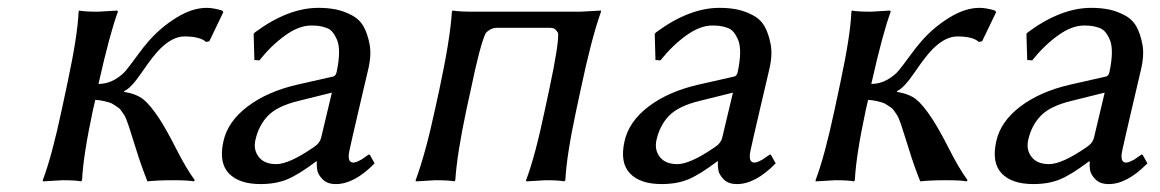

<svg xmlns="http://www.w3.org/2000/svg" viewBox="-20 -459 2955 489"><path d="M152.3 -250Q177.7 -369.1 180.2 -429.2L181.6 -432.1Q195.3 -429.2 230 -429.2Q230 -429.2 278.8 -432.1L280.3 -429.2Q260.3 -375.5 231.9 -250L231 -245.1Q253.9 -245.6 272.2 -256.3Q290.5 -267.1 300.8 -279.5Q311 -292 328.6 -316.2Q346.2 -340.3 358.4 -354Q389.2 -389.2 429.4 -414.1Q469.7 -439 506.3 -439Q523.4 -439 545.9 -432.1L548.8 -428.2L513.2 -354L504.9 -352.1Q489.7 -366.2 449.7 -366.2Q419.9 -366.2 388.2 -335Q370.6 -317.9 342 -275.9Q313.5 -233.9 296.4 -227.1L295.9 -225.1Q328.1 -219.7 345.5 -205.6Q362.8 -191.4 384.8 -158.2Q404.3 -128.4 428.7 -80.1Q453.1 -31.7 476.1 0L473.6 2.9Q459.5 0 421.9 0Q381.3 0 355.5 2.9Q346.2 -20.5 339.4 -40Q332.5 -59.6 325.9 -81.3Q319.3 -103 315.9 -112.8Q314.9 -115.7 311.3 -127.4Q307.6 -139.2 306.6 -141.8Q305.7 -144.5 302 -154.1Q298.3 -163.6 296.4 -166Q294.4 -168.5 289.8 -175.5Q285.2 -182.6 281.2 -184.8Q277.3 -187 271 -191.7Q264.6 -196.3 257.8 -198.2Q251 -200.2 241.9 -202.1Q232.9 -204.1 222.7 -204.6L216.8 -179.2Q191.9 -63 189 0L186.5 2.9Q172.9 0 139.2 0L89.4 2.9L88.9 0Q111.8 -60.1 137.2 -179.2Z M825.2 -223.1 740.7 -202.1Q686.5 -189 662.6 -164.3Q638.7 -139.6 630.4 -102.1Q625 -77.1 639.2 -59.1Q653.3 -41 683.6 -41Q716.3 -41 778.8 -84Q794.9 -94.2 798.3 -109.9ZM870.1 -76.2Q863.3 -45.4 879.4 -44.9Q884.3 -44.9 890.4 -47.6Q896.5 -50.3 900.6 -52.7Q904.8 -55.2 911.4 -60.1Q918 -64.9 919.9 -65.9L922.4 -64L934.1 -43Q881.8 10.3 835 9.8Q813.5 9.8 801.8 -2.2Q790 -14.2 788.1 -25.4Q786.1 -36.6 787.1 -47.9H785.2Q739.7 -13.7 710.9 -2Q682.1 9.8 643.6 9.8Q588.9 9.8 563 -17.3Q537.1 -44.4 548.8 -98.1Q559.6 -148.9 609.9 -187.3Q660.2 -225.6 736.3 -243.2L829.1 -264.2Q835.4 -266.1 837.4 -275.9Q843.3 -303.2 843.5 -324Q843.8 -344.7 838.6 -356.9Q833.5 -369.1 826.9 -377.2Q820.3 -385.3 809.6 -388.7Q798.8 -392.1 791 -393.1Q783.2 -394 772.5 -394Q741.2 -394 705.8 -368.4Q670.4 -342.8 640.6 -305.2L627.9 -306.2L626 -373L629.9 -377Q713.9 -439 791 -439Q814.9 -439 834.7 -435.1Q854.5 -431.2 874.8 -420.9Q895 -410.6 905.5 -392.3Q916 -374 921.4 -345.7Q926.8 -317.4 916.5 -276.9Q915.5 -272.9 894.5 -182.9Q873.5 -92.8 870.1 -76.2Z M1458.5 -229 1447.8 -179.2Q1422.9 -63 1419.9 0L1417 2.9Q1403.3 0 1369.6 0Q1369.6 0 1320.3 2.9L1319.8 0Q1342.8 -60.1 1367.7 -179.2L1378.4 -229Q1403.8 -347.7 1401.4 -375Q1397 -382.3 1392.8 -385.3Q1388.7 -388.2 1378.4 -388.2H1246.1Q1230 -388.2 1217.3 -375Q1203.1 -347.2 1178.7 -229L1168 -180.2Q1144 -67.4 1139.6 0L1137.2 2.9Q1123 0 1088.9 0L1039.1 2.9L1038.6 0Q1064 -68.8 1087.9 -180.2L1098.6 -229Q1127 -361.8 1130.9 -429.2L1132.8 -432.1Q1150.4 -429.2 1184.1 -429.2H1458Q1458 -429.2 1510.7 -432.1V-429.2Q1486.3 -361.3 1458.5 -229Z M1846.7 -223.1 1762.2 -202.1Q1708 -189 1684.1 -164.3Q1660.2 -139.6 1651.9 -102.1Q1646.5 -77.1 1660.6 -59.1Q1674.8 -41 1705.1 -41Q1737.8 -41 1800.3 -84Q1816.4 -94.2 1819.8 -109.9ZM1891.6 -76.2Q1884.8 -45.4 1900.9 -44.9Q1905.8 -44.9 1911.9 -47.6Q1918 -50.3 1922.1 -52.7Q1926.3 -55.2 1932.9 -60.1Q1939.5 -64.9 1941.4 -65.9L1943.8 -64L1955.6 -43Q1903.3 10.3 1856.4 9.8Q1835 9.8 1823.2 -2.2Q1811.5 -14.2 1809.6 -25.4Q1807.6 -36.6 1808.6 -47.9H1806.6Q1761.2 -13.7 1732.4 -2Q1703.6 9.8 1665 9.8Q1610.4 9.8 1584.5 -17.3Q1558.6 -44.4 1570.3 -98.1Q1581.1 -148.9 1631.3 -187.3Q1681.6 -225.6 1757.8 -243.2L1850.6 -264.2Q1856.9 -266.1 1858.9 -275.9Q1864.7 -303.2 1865 -324Q1865.2 -344.7 1860.1 -356.9Q1855 -369.1 1848.4 -377.2Q1841.8 -385.3 1831.1 -388.7Q1820.3 -392.1 1812.5 -393.1Q1804.7 -394 1793.9 -394Q1762.7 -394 1727.3 -368.4Q1691.9 -342.8 1662.1 -305.2L1649.4 -306.2L1647.5 -373L1651.4 -377Q1735.4 -439 1812.5 -439Q1836.4 -439 1856.2 -435.1Q1876 -431.2 1896.2 -420.9Q1916.5 -410.6 1927 -392.3Q1937.5 -374 1942.9 -345.7Q1948.2 -317.4 1938 -276.9Q1937 -272.9 1916 -182.9Q1895 -92.8 1891.6 -76.2Z M2120.6 -250Q2146 -369.1 2148.4 -429.2L2149.9 -432.1Q2163.6 -429.2 2198.2 -429.2Q2198.2 -429.2 2247.1 -432.1L2248.5 -429.2Q2228.5 -375.5 2200.2 -250L2199.2 -245.1Q2222.2 -245.6 2240.5 -256.3Q2258.8 -267.1 2269 -279.5Q2279.3 -292 2296.9 -316.2Q2314.5 -340.3 2326.7 -354Q2357.4 -389.2 2397.7 -414.1Q2438 -439 2474.6 -439Q2491.7 -439 2514.2 -432.1L2517.1 -428.2L2481.4 -354L2473.1 -352.1Q2458 -366.2 2418 -366.2Q2388.2 -366.2 2356.4 -335Q2338.9 -317.9 2310.3 -275.9Q2281.7 -233.9 2264.6 -227.1L2264.2 -225.1Q2296.4 -219.7 2313.7 -205.6Q2331.1 -191.4 2353 -158.2Q2372.6 -128.4 2397 -80.1Q2421.4 -31.7 2444.3 0L2441.9 2.9Q2427.7 0 2390.1 0Q2349.6 0 2323.7 2.9Q2314.5 -20.5 2307.6 -40Q2300.8 -59.6 2294.2 -81.3Q2287.6 -103 2284.2 -112.8Q2283.2 -115.7 2279.5 -127.4Q2275.9 -139.2 2274.9 -141.8Q2273.9 -144.5 2270.3 -154.1Q2266.6 -163.6 2264.6 -166Q2262.7 -168.5 2258.1 -175.5Q2253.4 -182.6 2249.5 -184.8Q2245.6 -187 2239.3 -191.7Q2232.9 -196.3 2226.1 -198.2Q2219.2 -200.2 2210.2 -202.1Q2201.2 -204.1 2190.9 -204.6L2185.1 -179.2Q2160.2 -63 2157.2 0L2154.8 2.9Q2141.1 0 2107.4 0L2057.6 2.9L2057.1 0Q2080.1 -60.1 2105.5 -179.2Z M2793.5 -223.1 2709 -202.1Q2654.8 -189 2630.9 -164.3Q2606.9 -139.6 2598.6 -102.1Q2593.3 -77.1 2607.4 -59.1Q2621.6 -41 2651.9 -41Q2684.6 -41 2747.1 -84Q2763.2 -94.2 2766.6 -109.9ZM2838.4 -76.2Q2831.5 -45.4 2847.7 -44.9Q2852.5 -44.9 2858.6 -47.6Q2864.7 -50.3 2868.9 -52.7Q2873 -55.2 2879.6 -60.1Q2886.2 -64.9 2888.2 -65.9L2890.6 -64L2902.3 -43Q2850.1 10.3 2803.2 9.8Q2781.7 9.8 2770 -2.2Q2758.3 -14.2 2756.3 -25.4Q2754.4 -36.6 2755.4 -47.9H2753.4Q2708 -13.7 2679.2 -2Q2650.4 9.8 2611.8 9.8Q2557.1 9.8 2531.2 -17.3Q2505.4 -44.4 2517.1 -98.1Q2527.8 -148.9 2578.1 -187.3Q2628.4 -225.6 2704.6 -243.2L2797.4 -264.2Q2803.7 -266.1 2805.7 -275.9Q2811.5 -303.2 2811.8 -324Q2812 -344.7 2806.9 -356.9Q2801.8 -369.1 2795.2 -377.2Q2788.6 -385.3 2777.8 -388.7Q2767.1 -392.1 2759.3 -393.1Q2751.5 -394 2740.7 -394Q2709.5 -394 2674.1 -368.4Q2638.7 -342.8 2608.9 -305.2L2596.2 -306.2L2594.2 -373L2598.1 -377Q2682.1 -439 2759.3 -439Q2783.2 -439 2803 -435.1Q2822.8 -431.2 2843 -420.9Q2863.3 -410.6 2873.8 -392.3Q2884.3 -374 2889.6 -345.7Q2895 -317.4 2884.8 -276.9Q2883.8 -272.9 2862.8 -182.9Q2841.8 -92.8 2838.4 -76.2Z"/></svg>

Font: Linux Biolinum
Style: Italic
Weight: 400
Italic angle: -12°
Designer: Philipp H. Poll
Foundry: Philipp H. Poll
Version: Version 1.1.3 ; ttfautohint (v0.9)